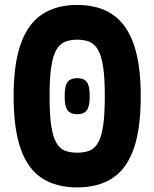

<svg xmlns="http://www.w3.org/2000/svg" viewBox="-20 -762 640 796"><path d="M300 15Q213.5 15 154.8 -22.8Q96 -60.5 66.2 -143.5Q36.5 -226.5 36.5 -363.5Q36.5 -498 66.5 -581.2Q96.5 -664.5 155.2 -703Q214 -741.5 300 -741.5Q386.5 -741.5 445 -703Q503.5 -664.5 533.5 -581.2Q563.5 -498 563.5 -363.5Q563.5 -226.5 533.8 -143.5Q504 -60.5 445.2 -22.8Q386.5 15 300 15ZM300 -129Q329 -129 350.5 -137.2Q372 -145.5 386.2 -169.8Q400.5 -194 407.5 -240.5Q414.5 -287 414.5 -363.5Q414.5 -438.5 407.5 -485Q400.5 -531.5 386.2 -555.8Q372 -580 350.5 -588.8Q329 -597.5 300 -597.5Q271 -597.5 249.5 -588.8Q228 -580 213.8 -555.8Q199.5 -531.5 192.5 -485Q185.5 -438.5 185.5 -363.5Q185.5 -287 192.5 -240.5Q199.5 -194 213.8 -169.8Q228 -145.5 249.5 -137.2Q271 -129 300 -129ZM300 -288.5Q272.5 -288.5 260.2 -304.8Q248 -321 248 -363.5Q248 -406 260.2 -422Q272.5 -438 300 -438Q328 -438 340 -422Q352 -406 352 -363.5Q352 -321 340 -304.8Q328 -288.5 300 -288.5Z"/></svg>

Font: Spline Sans Mono
Style: Regular
Weight: 400
Monospace: yes
Designer: Eben Sorkin, Mirko Velimirovic
Foundry: Sorkin Type
Version: Version 1.004